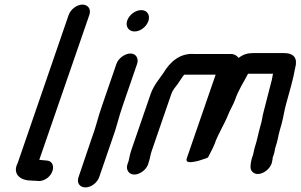

<svg xmlns="http://www.w3.org/2000/svg" viewBox="-20 -726 1309 836"><path d="M279 -661 57 -16C33 30 67 60 114 60C121 61 127 61 134 61L146 62C158 63 169 60 182 52C220 27 221 -25 183 -27L151 -30L369 -661C378 -686 363 -706 339 -706C315 -706 288 -686 279 -661Z M487 -448 424 -265C407 -217 397 -170 379 -123L322 45C313 70 327 90 352 90C377 90 403 70 412 45L469 -121C487 -168 497 -217 514 -265L577 -448C585 -472 572 -493 548 -493C524 -493 495 -472 487 -448ZM534 -637C525 -611 540 -589 566 -589C591 -589 617 -609 626 -634C635 -660 621 -682 595 -682C570 -682 543 -662 534 -637Z M540 -25 535 -11C527 13 541 34 565 34C589 34 617 13 625 -11L627 -18C634 -37 634 -51 641 -70L726 -317C733 -336 744 -347 755 -362L769 -383C772 -388 775 -392 777 -395C777 -396 779 -397 780 -398C780 -399 782 -400 783 -401H919L793 -36C789 -23 798 -19 812 -20C830 -22 844 -25 860 -31C873 -36 879 -36 886 -41C895 -60 906 -78 914 -98C929 -143 957 -184 974 -228C983 -250 995 -269 1003 -290C1018 -335 1041 -367 1060 -405H1169C1166 -396 1167 -392 1164 -380C1153 -335 1139 -285 1128 -240C1123 -224 1121 -200 1115 -182C1105 -148 1100 -116 1089 -83C1087 -75 1085 -68 1084 -61C1083 -58 1082 -55 1082 -52L1078 -41C1076 -34 1073 -25 1072 -15L1071 -5C1070 7 1072 17 1081 24C1108 47 1160 14 1165 -24L1167 -34C1167 -37 1167 -40 1168 -42C1170 -47 1172 -52 1173 -57C1177 -68 1176 -76 1180 -87C1189 -112 1191 -133 1198 -158L1206 -186C1214 -215 1218 -246 1226 -274C1240 -325 1257 -382 1265 -429C1277 -472 1261 -495 1215 -495H1084C1057 -495 1039 -489 1019 -474C1010 -485 999 -491 986 -491H824C763 -495 720 -456 692 -409C673 -381 649 -354 636 -317L552 -73C546 -55 543 -39 540 -25Z"/></svg>

Font: Electronic
Style: BlkSuIt
Weight: 900
Version: Version 1.011